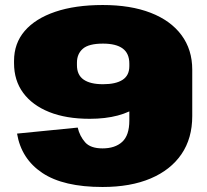

<svg xmlns="http://www.w3.org/2000/svg" viewBox="-20 -733 827 766"><path d="M747 -270Q747 -181 704 -118Q661 -55 581 -21Q501 13 389 13Q233 13 149 -43Q65 -99 48 -200L290 -224Q298 -190 319.5 -165.5Q341 -141 389 -141Q439 -141 467.5 -167Q496 -193 496 -252V-455H747ZM390 -713Q501 -713 581 -682Q661 -651 704 -593Q747 -535 747 -455H608Q608 -364 535.5 -311.5Q463 -259 338 -259Q244 -259 176.5 -286Q109 -313 72.5 -362.5Q36 -412 36 -481V-490Q36 -560 78.5 -609.5Q121 -659 200.5 -686Q280 -713 390 -713ZM391 -559Q334 -559 310.5 -538.5Q287 -518 287 -483V-473Q287 -434 313.5 -415.5Q340 -397 391 -397Q442 -397 469 -414.5Q496 -432 496 -469V-479Q496 -520 469.5 -539.5Q443 -559 391 -559Z"/></svg>

Font: Pathway Extreme 8pt Thin 12pt Black
Style: Regular
Weight: 900
Version: Version 1.001;gftools[0.9.26]